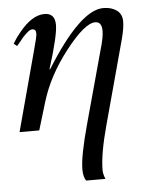

<svg xmlns="http://www.w3.org/2000/svg" viewBox="-49 -482 572 728"><g transform="rotate(-5 237.0 -118.0)"><path d="M148 -228 150 -227Q283 -441 371 -441Q402 -441 422 -426.5Q442 -412 442 -384Q442 -360 432 -321L345 0Q315 109 315 171Q315 186 323 205H250Q239 192 239 161Q239 111 272 -9L347 -283Q361 -330 361 -355Q361 -390 336 -390Q296 -390 223 -296.5Q150 -203 121 -106L89 0H14L96 -305Q110 -355 110 -367Q110 -384 96 -384Q92 -384 87.5 -382Q83 -380 78 -375.5Q73 -371 68.5 -367Q64 -363 58.5 -356.5Q53 -350 49.5 -345.5Q46 -341 40.5 -334.5Q35 -328 33 -326L21 -336Q34 -358 50 -377Q99 -438 147 -438Q187 -438 187 -393Q187 -352 148 -228Z"/></g></svg>

Font: STIX
Style: Italic
Weight: 400
Italic angle: -16.33°
Designer: MicroPress Inc., with final additions and corrections provided by Coen Hoffman, Elsevier (retired)
Version: Version 1.1.1